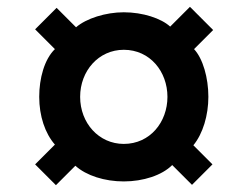

<svg xmlns="http://www.w3.org/2000/svg" viewBox="-20 -623 700 563"><path d="M144 -80 201 -137C233 -108 287 -91 343 -91C400 -91 455 -109 485 -139L543 -81L603 -141L547 -197C575 -231 591 -285 591 -339C591 -395 575 -451 549 -479L605 -535L537 -603L479 -545C453 -569 399 -587 343 -587C290 -587 233 -569 203 -543L146 -600L83 -537L141 -479C110 -449 95 -393 95 -339C95 -283 112 -232 141 -199L83 -141ZM343 -201C270 -201 215 -262 215 -339C215 -415 269 -477 343 -477C420 -477 471 -413 471 -339C471 -265 420 -201 343 -201Z"/></svg>

Font: Archivo Black
Style: Italic
Weight: 900
Italic angle: -10°
Designer: Hector Gatti
Foundry: Omnibus-Type
Version: Version 2.001